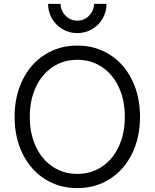

<svg xmlns="http://www.w3.org/2000/svg" viewBox="-20 -950 794 986"><path d="M55 -350Q55 -456 96 -539.5Q137 -623 210.5 -669.5Q284 -716 377 -716Q470 -716 543.5 -669.5Q617 -623 658 -539.5Q699 -456 699 -350Q699 -244 658 -160.5Q617 -77 543.5 -30.5Q470 16 377 16Q284 16 210.5 -30.5Q137 -77 96 -160.5Q55 -244 55 -350ZM377 -57Q448 -57 503.5 -94Q559 -131 590 -197.5Q621 -264 621 -350Q621 -436 590 -502.5Q559 -569 503.5 -606Q448 -643 377 -643Q306 -643 250.5 -606Q195 -569 164 -502.5Q133 -436 133 -350Q133 -264 164 -197.5Q195 -131 250.5 -94Q306 -57 377 -57ZM377 -844Q412 -844 437 -869Q462 -894 463 -930H527Q527 -889 507 -854.5Q487 -820 452.5 -800Q418 -780 377 -780Q336 -780 301.5 -800Q267 -820 247 -854.5Q227 -889 227 -930H291Q292 -894 317 -869Q342 -844 377 -844Z"/></svg>

Font: MedMera Sans
Style: Regular
Weight: 400
Designer: Kasper Nordkvist
Foundry: UNCUT.wtf
Version: Version 1.300